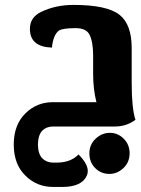

<svg xmlns="http://www.w3.org/2000/svg" viewBox="-20 -508 566 771"><path d="M192.9 0Q166.5 0 149.9 16.6Q132.8 34.2 132.3 72.3Q132.8 110.4 149.9 127.9Q166.5 144.5 192.9 145H207Q263.7 145 295.4 112.3Q332.5 149.4 332.5 178.7Q332.5 188 329.1 196.3Q309.1 242.7 230 242.7H193.4Q128.4 242.7 83 198.2Q35.6 152.8 35.2 73.2V71.3Q35.6 -7.8 83 -53.7Q128.4 -97.7 191.9 -97.7H367.2Q354 -149.4 354 -210.9V-284.7Q354 -341.8 338.4 -370.6Q324.7 -395 283.7 -395Q230.5 -395 216.3 -384.8Q193.8 -368.2 188.5 -316.9Q100.1 -319.8 100.1 -392.1Q100.1 -438.5 145.5 -460.4Q203.6 -488.3 274.9 -488.3Q410.2 -488.3 460.4 -448.2Q508.8 -409.7 508.8 -314.9V-174.8Q508.8 -72.8 523.9 -26.9Q487.8 0 441.4 0ZM362.3 167Q338.9 143.6 338.9 107.4Q338.9 72.8 363.8 49.3Q388.7 25.4 421.4 25.4Q453.6 25.4 477.1 49.3Q500.5 72.8 500.5 107.4Q500.5 143.1 476.1 166.5Q451.2 190.4 419.4 190.4Q385.7 190.4 362.3 167Z"/></svg>

Font: Sukar
Style: black
Weight: 900
Designer: Dario Muhafara - Ghiath Alsory
Foundry: Dario Muhafara - Ghiath Alsory
Version: Version 1.00 March 27, 2016, initial release